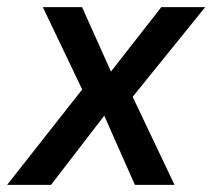

<svg xmlns="http://www.w3.org/2000/svg" viewBox="-38 -518 595 538"><path d="M-18 0 207 -286 213 -224 82 -498H192L274 -315H271L414 -498H537L317 -226V-282L451 0H340L254 -194L255 -195L105 0Z"/></svg>

Font: Nunito Sans 7pt SemiCondensed SemiBold
Style: Italic
Weight: 600
Width: 4
Italic angle: -9°
Designer: Vernon Adams
Foundry: Vernon Adams
Version: Version 3.101;gftools[0.9.27]